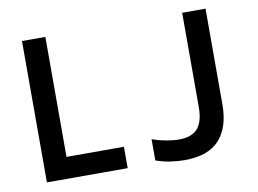

<svg xmlns="http://www.w3.org/2000/svg" viewBox="-77 -830 1282 955"><g transform="rotate(-10 563.5 -352.0)"><path d="M88 0V-714H206V-108H496V0ZM782 10Q747 10 708.5 4Q670 -2 638 -14V-121Q672 -109 708 -102.5Q744 -96 773 -96Q837 -96 867 -130Q897 -164 897 -239V-714H1015V-229Q1015 -115 958.5 -52.5Q902 10 782 10Z"/></g></svg>

Font: Noto Sans Mono SemiCondensed SemiBold
Style: Regular
Weight: 600
Width: 4
Designer: Monotype Design Team
Foundry: Monotype Imaging Inc.
Version: Version 2.014; ttfautohint (v1.8.4.7-5d5b)